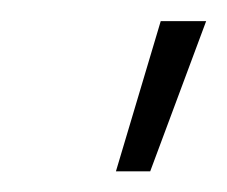

<svg xmlns="http://www.w3.org/2000/svg" viewBox="-20 -748 220 186"><path d="M92.3 -582 135.7 -727.5H179.7L125.5 -582Z"/></svg>

Font: Inter Display ExtraLight
Style: Italic
Weight: 200
Italic angle: -9.39999°
Designer: Rasmus Andersson
Foundry: rsms
Version: Version 4.000;git-a52131595